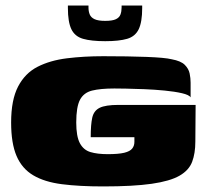

<svg xmlns="http://www.w3.org/2000/svg" viewBox="-20 -667 747 690"><path d="M351 3Q265 3 202.5 -5Q140 -13 99.5 -37Q59 -61 39.5 -106.5Q20 -152 20 -227Q20 -308 45 -356Q70 -404 115 -427Q160 -450 220.5 -457.5Q281 -465 351 -465Q440 -465 506.5 -462.5Q573 -460 597 -454Q630 -448 644 -434Q658 -420 661.5 -403Q665 -386 665 -370V-317Q660 -326 634 -332Q608 -338 572 -341.5Q536 -345 499 -346.5Q462 -348 432.5 -348.5Q403 -349 391 -349Q341 -349 311 -341.5Q281 -334 267.5 -308.5Q254 -283 254 -227Q254 -177 267 -152.5Q280 -128 305 -120.5Q330 -113 367 -113Q406 -113 426.5 -118Q447 -123 455 -133Q463 -143 463 -157Q463 -162 463 -166Q463 -170 463 -174H306Q306 -219 311.5 -244Q317 -269 338 -279.5Q359 -290 406 -290H683L682 -158Q682 -116 670.5 -85.5Q659 -55 625 -35.5Q591 -16 525 -6.5Q459 3 351 3ZM358 -519Q308 -519 278.5 -527.5Q249 -536 236.5 -562Q224 -588 224 -638V-647H298V-640Q298 -626 302.5 -615Q307 -604 320 -598Q333 -592 358 -592Q384 -592 396.5 -598Q409 -604 413 -615Q417 -626 417 -640V-647H491V-638Q491 -588 478.5 -562Q466 -536 437 -527.5Q408 -519 358 -519Z"/></svg>

Font: Genos Black
Style: Regular
Weight: 900
Designer: Robert E. Leuschke
Foundry: Robert E. Leuschke
Version: Version 1.010